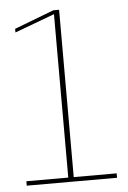

<svg xmlns="http://www.w3.org/2000/svg" viewBox="-50 -697 490 735"><g transform="rotate(-5 195.5 -330.0)"><path d="M23 0V-17H184V-645L31 -588V-602L183 -660H205V-17H370V0Z"/></g></svg>

Font: Lil Grotesk Thin
Style: Regular
Weight: 100
Designer: Bastien Sozeau
Foundry: NBR — Bastien Sozeau
Version: Version 3.003; ttfautohint (v1.8.4.7-5d5b);gftools[0.9.33]